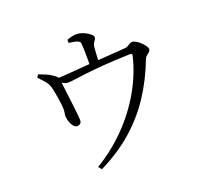

<svg xmlns="http://www.w3.org/2000/svg" viewBox="-137 -946 1273 1169"><g transform="rotate(-20 500.0 -361.0)"><path d="M153 -607 165 -624Q187 -615 207.5 -607Q228 -599 245 -587Q267 -573 274 -563Q274 -562 274 -561Q298 -562 328 -564Q372 -567 419 -571Q451 -574 480 -576V-615Q480 -639 479.5 -661Q479 -683 478 -695Q477 -712 474.5 -718Q472 -724 460 -729Q451 -733 435.5 -735.5Q420 -738 405 -740L404 -760Q422 -767 436.5 -770.5Q451 -774 467 -774Q488 -774 511 -764.5Q534 -755 550 -742Q566 -729 566 -719Q566 -710 560.5 -702.5Q555 -695 550 -687Q545 -679 543 -664Q542 -649 540.5 -627.5Q539 -606 538 -585Q538 -583 538 -580Q559 -582 581 -583Q621 -586 657.5 -588.5Q694 -591 718 -593Q728 -594 736 -599Q744 -604 752.5 -609Q761 -614 769 -614Q780 -614 794.5 -605.5Q809 -597 822 -584.5Q835 -572 844 -559Q853 -546 853 -537Q853 -528 845 -520.5Q837 -513 827 -505.5Q817 -498 814 -488Q769 -369 703.5 -269Q638 -169 547 -89Q456 -9 332 52L315 31Q422 -33 509.5 -122Q597 -211 657.5 -316.5Q718 -422 744 -532Q746 -542 744 -545Q742 -548 731 -548Q632 -545 560.5 -539.5Q489 -534 440.5 -528Q392 -522 363 -518Q334 -514 321 -514Q306 -514 292 -522Q288 -524 282 -527Q283 -519 285 -501Q288 -475 292.5 -440Q297 -405 301 -370Q305 -335 307.5 -310Q310 -285 310 -279Q311 -262 303 -254.5Q295 -247 283 -246Q270 -245 258.5 -258.5Q247 -272 241 -290.5Q235 -309 234 -323Q233 -332 235.5 -344.5Q238 -357 238 -370Q238 -383 236 -402Q234 -421 230.5 -443Q227 -465 223.5 -484Q220 -503 217 -514Q210 -543 191.5 -564.5Q173 -586 153 -607Z"/></g></svg>

Font: Early Summer Mincho
Style: Regular
Weight: 400
Designer: GuiWonder
Version: Version 1.002